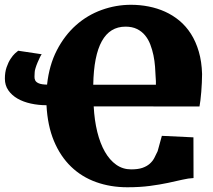

<svg xmlns="http://www.w3.org/2000/svg" viewBox="-56 -771 888 802"><path d="M138.2 -331.5Q104.5 -331.5 73 -338.4Q41.5 -345.2 17.3 -359.1Q-6.8 -373 -21.2 -393.8Q-35.6 -414.6 -35.6 -442.4Q-35.6 -469.2 -28.6 -489.7Q-21.5 -510.3 -12 -524.9Q-2.4 -539.6 6.8 -548.1Q16.1 -556.6 20 -559.1L118.2 -544.4Q115.2 -541 110.4 -531Q105.5 -521 100.6 -509.3Q95.7 -497.6 92.3 -486.3Q88.9 -475.1 88.9 -469.2Q88.9 -460.9 88.1 -451.9Q87.4 -442.9 91.1 -435.3Q94.7 -427.7 106 -422.9Q117.2 -418 140.6 -417.5Q149.4 -499 181.6 -561.3Q213.9 -623.5 261.5 -665.8Q309.1 -708 368.7 -729.5Q428.2 -751 491.2 -751Q528.8 -751 564.9 -743.9Q601.1 -736.8 633.5 -722.2Q666 -707.5 693.6 -684.6Q721.2 -661.6 741.7 -629.4Q762.2 -597.2 774.4 -555.4Q786.6 -513.7 788.1 -461.9Q788.1 -444.8 787.1 -425.3Q786.1 -405.8 784.7 -387Q783.2 -368.2 781.2 -352.1Q779.3 -335.9 777.3 -326.2L335.4 -326.7Q338.4 -268.6 350.3 -220.2Q362.3 -171.9 382.1 -137.2Q401.9 -102.5 429.4 -83Q457 -63.5 491.7 -63.5Q520.5 -63.5 538.8 -69.8Q557.1 -76.2 569.1 -86.7Q581.1 -97.2 588.4 -110.8Q595.7 -124.5 602.5 -139.6L620.1 -203.6L752 -197.3L752.4 -27.3Q731.4 -26.4 705.3 -20.3Q679.2 -14.2 645.8 -7.1Q612.3 0 570.3 5.6Q528.3 11.2 476.1 11.2Q405.8 11.2 345.7 -10.3Q285.6 -31.7 241 -74.7Q196.3 -117.7 169.4 -181.9Q142.6 -246.1 138.2 -331.5ZM595.2 -417Q595.2 -424.3 595.2 -432.1Q595.2 -439.9 594.2 -448.2Q593.3 -469.2 591.6 -492.9Q589.8 -516.6 585 -540Q580.1 -563.5 571.8 -585.2Q563.5 -606.9 549.8 -623.5Q536.1 -640.1 516.1 -649.9Q496.1 -659.7 468.3 -659.7Q337.9 -659.7 333.5 -417Z"/></svg>

Font: Merriweather UltraBold
Style: Regular
Weight: 900
Designer: Eben Sorkin ( sorkintype@gmail.com )
Foundry: Eben Sorkin
Version: Version 1.570; ttfautohint (v1.3) -l 8 -r 32 -G 0 -x 0 -H 60